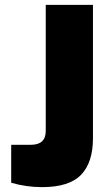

<svg xmlns="http://www.w3.org/2000/svg" viewBox="-20 -763 457 789"><path d="M26 -12V-168H107Q168 -168 168 -225V-743H362V-195Q362 -95 313 -44.5Q264 6 153 6Q88 6 26 -12Z"/></svg>

Font: Exo Black
Style: Regular
Weight: 900
Designer: Natanael Gama
Foundry: Natanael Gama
Version: Version 1.500; ttfautohint (v1.6)